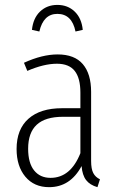

<svg xmlns="http://www.w3.org/2000/svg" viewBox="-20 -755 481 786"><path d="M214.8 -698.2Q157.7 -698.2 141.1 -626L110.8 -632.8Q115.7 -680.7 144 -707.8Q172.4 -734.9 214.8 -734.9Q257.3 -734.9 285.6 -707.8Q314 -680.7 318.8 -632.8L289.1 -626Q274.4 -698.2 214.8 -698.2ZM353 -96.2Q353 -63.5 361.8 -46.6Q370.6 -29.8 389.2 -21L378.9 11.2Q348.1 2.4 332.5 -17.8Q316.9 -38.1 314 -75.2Q267.6 11.2 181.2 11.2Q119.6 11.2 83.7 -31.7Q47.9 -74.7 47.9 -145Q47.9 -225.6 96.4 -268.8Q145 -312 233.9 -312H309.1V-376Q309.1 -435.1 285.9 -464.6Q262.7 -494.1 212.9 -494.1Q159.7 -494.1 91.8 -464.8L78.1 -498Q152.8 -532.2 215.8 -532.2Q285.2 -532.2 319.1 -492.4Q353 -452.6 353 -378.9ZM187 -26.9Q269 -26.9 309.1 -127.9V-276.9H237.8Q165.5 -276.9 130.4 -244.4Q95.2 -211.9 95.2 -146Q95.2 -87.9 119.6 -57.4Q144 -26.9 187 -26.9Z"/></svg>

Font: Fira Sans Compressed ExtraLight
Style: Regular
Weight: 250
Width: 1
Designer: Carrois Corporate & Edenspiekermann AG
Foundry: Carrois Corporate GbR & Edenspiekermann AG
Version: Version 4.203;PS 004.203;hotconv 1.0.88;makeotf.lib2.5.64775